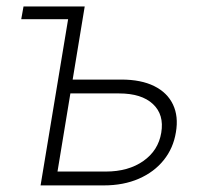

<svg xmlns="http://www.w3.org/2000/svg" viewBox="-20 -562 628 582"><path d="M44.4 -503.9 51.3 -542.5H213.4L206.5 -503.9ZM189.5 -320.8H347.7Q407.7 -320.8 447.5 -301Q487.3 -281.2 504.4 -245.1Q521.5 -209 513.2 -161.1Q505.4 -112.8 476.3 -76.7Q447.3 -40.5 400.9 -20.3Q354.5 0 294.4 0H103L192.9 -542.5H236.8L154.3 -42H300.8Q369.1 -42 414.6 -74Q460 -106 468.8 -159.7Q478 -214.4 443.6 -246.6Q409.2 -278.8 340.8 -278.8H182.1Z"/></svg>

Font: Inter 16pt ExtraLight
Style: Italic
Weight: 250
Italic angle: -9.3988°
Version: Version 4.001;git-66647c0bb